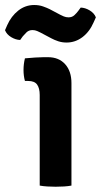

<svg xmlns="http://www.w3.org/2000/svg" viewBox="-66 -722 394 747"><path d="M212 0Q199.5 2.5 183 3.5Q166.5 4.5 150.5 4.5Q134.5 4.5 118 3.5Q101.5 2.5 88.5 0V-352.5Q88.5 -378.5 78.5 -392.8Q68.5 -407 43.5 -407H31Q25.5 -427 25.5 -449.5Q25.5 -473 31 -495Q51 -497 70.8 -498.2Q90.5 -499.5 103.5 -499.5H120.5Q163 -499.5 187.5 -472.2Q212 -445 212 -398.5ZM92 -595Q87.5 -597.5 78.8 -601.2Q70 -605 60.5 -605Q46 -605 36.8 -595.8Q27.5 -586.5 22.5 -580.5L12.5 -566.5Q-5 -567 -22.5 -577.5Q-40 -588 -46.5 -604.5L-38 -624Q-22.5 -659 5 -680.8Q32.5 -702.5 67 -702.5Q86 -702.5 101.5 -697Q117 -691.5 127 -686.5L168.5 -664.5Q173 -662 182 -658.2Q191 -654.5 200.5 -654.5Q214.5 -654.5 223.5 -663Q232.5 -671.5 238 -679L248 -692.5Q265.5 -692 283 -681.5Q300.5 -671 307 -654.5L298.5 -635.5Q282.5 -598.5 254.8 -577.5Q227 -556.5 193 -556.5Q175.5 -556.5 160.5 -561.5Q145.5 -566.5 133.5 -573Z"/></svg>

Font: Signika Negative SemiBold
Style: Regular
Weight: 600
Designer: Anna Giedryś
Foundry: Anna Giedryś
Version: Version 2.000; ttfautohint (v1.8.3) -l 8 -r 50 -G 200 -x 9 -